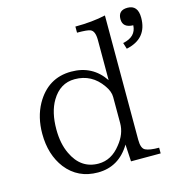

<svg xmlns="http://www.w3.org/2000/svg" viewBox="-109 -835 886 935"><g transform="rotate(-15 334.5 -368.0)"><path d="M439.9 -9.8 435.1 -95.7Q377 1 271 1Q170.9 1 111.3 -74.7Q57.1 -145.5 57.1 -251Q57.1 -334.5 92.3 -398.4Q153.3 -507.3 271 -507.3Q378.4 -507.3 437 -419.9V-622.1Q437 -668 415 -676.8Q401.4 -683.1 348.1 -683.1V-713.9Q433.6 -713.9 501 -729V-102.1Q501 -58.1 521 -48.8Q541 -38.6 589.4 -38.6V-9.8ZM437 -203.1V-335Q437 -363.3 415 -394Q364.3 -467.3 277.8 -467.3Q204.1 -467.3 162.1 -396.5Q128.9 -340.8 128.9 -253.9Q128.9 -181.6 153.8 -129.9Q195.8 -40 285.2 -40Q350.6 -40 397 -100.1Q437 -148.9 437 -203.1ZM552.2 -576.2Q619.1 -589.4 622.1 -647Q569.3 -648.4 569.3 -691.9Q569.3 -736.8 616.2 -736.8Q668.9 -736.8 668.9 -672.9Q668.9 -567.4 562 -544.9Z"/></g></svg>

Font: I.MingCP
Style: Regular
Weight: 400
Designer: I.Font Project
Version: Version 8.000; Sep 06, 2022